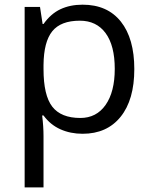

<svg xmlns="http://www.w3.org/2000/svg" viewBox="-20 -565 653 825"><path d="M335 9.8Q282.7 9.8 239.5 -9.5Q196.3 -28.8 167 -68.8H161.1Q167 -22 167 20V240.2H85.9V-535.2H151.9L163.1 -461.9H167Q198.2 -505.9 239.7 -525.4Q281.2 -544.9 335 -544.9Q441.4 -544.9 499.3 -472.2Q557.1 -399.4 557.1 -268.1Q557.1 -136.2 498.3 -63.2Q439.5 9.8 335 9.8ZM323.2 -476.1Q241.2 -476.1 204.6 -430.7Q168 -385.3 167 -286.1V-268.1Q167 -155.3 204.6 -106.7Q242.2 -58.1 325.2 -58.1Q394.5 -58.1 433.8 -114.3Q473.1 -170.4 473.1 -269Q473.1 -369.1 433.8 -422.6Q394.5 -476.1 323.2 -476.1Z"/></svg>

Font: f09607729
Style: Regular
Weight: 400
Foundry: Ascender Corporation
Version: Version 1.10